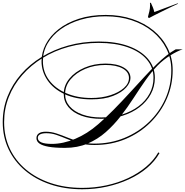

<svg xmlns="http://www.w3.org/2000/svg" viewBox="-131 -1036 1353 1401"><path d="M639 -572Q722 -572 771.5 -543.5Q821 -515 821 -467Q821 -433 789 -397Q757 -361 693.5 -336Q630 -311 535 -311Q422 -311 340.5 -349Q259 -387 215.5 -450.5Q172 -514 172 -590Q172 -654 203.5 -714Q235 -774 295.5 -822Q356 -870 443 -898.5Q530 -927 641 -927Q746 -927 835 -897Q924 -867 990 -812.5Q1056 -758 1092.5 -684.5Q1129 -611 1129 -524Q1129 -415 1086.5 -317Q1044 -219 967 -142.5Q890 -66 786 -22Q682 22 558 22Q497 22 449 9Q401 -4 360.5 -21Q320 -38 283 -51Q246 -64 207 -64Q178 -64 161.5 -55.5Q145 -47 145 -30Q145 14 247 14Q330 14 418 -23Q506 -60 585 -129Q641 -177 698.5 -235.5Q756 -294 812 -355Q868 -416 919 -471.5Q970 -527 1013 -568Q1049 -603 1083 -630Q1117 -657 1151 -676H1202Q1164 -664 1113 -632.5Q1062 -601 1021 -560Q975 -513 931.5 -451Q888 -389 844 -321Q800 -253 750 -188.5Q700 -124 641 -72Q582 -20 508.5 11.5Q435 43 343 43Q270 43 224.5 35Q179 27 157 11.5Q135 -4 135 -28Q135 -50 152 -62.5Q169 -75 203 -75Q242 -75 281.5 -62Q321 -49 363.5 -31.5Q406 -14 454 -1Q502 12 558 12Q675 12 776.5 -29.5Q878 -71 955 -144.5Q1032 -218 1075.5 -315Q1119 -412 1119 -524Q1119 -609 1083 -681Q1047 -753 982.5 -806Q918 -859 830.5 -888Q743 -917 639 -917Q542 -917 458.5 -892.5Q375 -868 313 -823.5Q251 -779 216.5 -719.5Q182 -660 182 -590Q182 -511 227.5 -450.5Q273 -390 353 -355.5Q433 -321 536 -321Q612 -321 674 -341Q736 -361 773 -394Q810 -427 810 -467Q810 -511 763.5 -536.5Q717 -562 639 -562Q558 -562 491 -533.5Q424 -505 384 -457Q344 -409 344 -350Q344 -299 377 -260.5Q410 -222 469.5 -200.5Q529 -179 608 -179Q690 -179 759.5 -200.5Q829 -222 880.5 -261Q932 -300 960.5 -353Q989 -406 989 -468Q989 -545 939.5 -602.5Q890 -660 800 -691.5Q710 -723 590 -723Q474 -723 370 -694.5Q266 -666 180 -613Q94 -560 31 -488Q-32 -416 -66.5 -329Q-101 -242 -101 -145Q-101 -39 -59.5 49Q-18 137 58.5 201Q135 265 239.5 300Q344 335 469 335Q560 335 645.5 316.5Q731 298 804.5 263.5Q878 229 934.5 181.5Q991 134 1024 76L1033 81Q999 141 941.5 189.5Q884 238 809 272.5Q734 307 647.5 326Q561 345 469 345Q341 345 235 309Q129 273 51.5 207.5Q-26 142 -68.5 52.5Q-111 -37 -111 -145Q-111 -244 -76 -332.5Q-41 -421 22.5 -494Q86 -567 173.5 -620.5Q261 -674 366.5 -703.5Q472 -733 590 -733Q714 -733 805.5 -700Q897 -667 948 -607.5Q999 -548 999 -468Q999 -404 969.5 -349.5Q940 -295 887.5 -254.5Q835 -214 763.5 -191.5Q692 -169 608 -169Q525 -169 463.5 -191.5Q402 -214 368 -255Q334 -296 334 -350Q334 -412 375 -462Q416 -512 485.5 -542Q555 -572 639 -572ZM1166 -1012 1167 -1008Q1152 -1002 1121.5 -987Q1091 -972 1056 -955Q1021 -938 994 -924Q967 -910 958 -905Q949 -905 949 -915Q954 -932 959 -954Q964 -976 964 -996Q964 -1001 964 -1005.5Q964 -1010 963 -1014Q963 -1016 967 -1016Q969 -1016 971 -1013Q979 -996 985 -981Q991 -966 995 -948Z"/></svg>

Font: Ballet 24pt
Style: Regular
Weight: 400
Designer: Maximiliano R. Sproviero
Foundry: Omnibus-Type
Version: Version 1.100